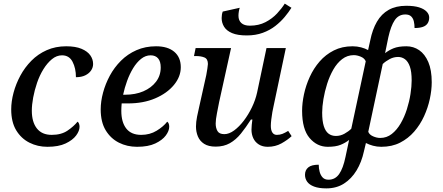

<svg xmlns="http://www.w3.org/2000/svg" viewBox="-20 -802 2450 1062"><path d="M242 10Q188 10 142.5 -13Q97 -36 69.5 -81.5Q42 -127 42 -197Q42 -241 55 -289.5Q68 -338 92.5 -383.5Q117 -429 153.5 -466Q190 -503 238.5 -524.5Q287 -546 346 -546Q398 -546 431 -532Q464 -518 479.5 -496Q495 -474 495 -448Q495 -429 484 -412.5Q473 -396 452 -385.5Q431 -375 400 -375Q400 -424 381.5 -460Q363 -496 323 -496Q293 -496 267 -474.5Q241 -453 220 -419Q199 -385 185 -344Q171 -303 163.5 -262.5Q156 -222 156 -190Q156 -127 184 -91.5Q212 -56 266 -56Q319 -56 353.5 -79.5Q388 -103 409 -129Q414 -126 417 -118Q420 -110 420 -101Q420 -78 401 -52.5Q382 -27 343 -8.5Q304 10 242 10Z M738 10Q683 10 637.5 -13Q592 -36 564.5 -81.5Q537 -127 537 -197Q537 -241 550 -289.5Q563 -338 587.5 -383.5Q612 -429 649 -466Q686 -503 735 -524.5Q784 -546 843 -546Q908 -546 944 -515.5Q980 -485 980 -430Q980 -378 942 -332Q904 -286 838.5 -258Q773 -230 688 -230H653Q652 -219 651.5 -208.5Q651 -198 651 -189Q651 -126 678.5 -91Q706 -56 761 -56Q809 -56 846.5 -79Q884 -102 905 -129Q916 -121 916 -101Q916 -78 897 -52.5Q878 -27 839 -8.5Q800 10 738 10ZM671 -278Q729 -278 773 -297Q817 -316 843 -350Q869 -384 869 -429Q869 -462 854.5 -479Q840 -496 813 -496Q785 -496 760.5 -476.5Q736 -457 716.5 -425Q697 -393 683 -354.5Q669 -316 661 -278Z M1345 -606Q1294 -606 1263.5 -619Q1233 -632 1219.5 -654Q1206 -676 1206 -702Q1206 -712 1207.5 -721Q1209 -730 1212 -738L1306 -759Q1303 -750 1301 -738Q1299 -726 1299 -715Q1299 -689 1315 -674.5Q1331 -660 1362 -660Q1411 -660 1448.5 -679.5Q1486 -699 1512.5 -727.5Q1539 -756 1555 -782L1592 -759Q1577 -735 1555 -708.5Q1533 -682 1503 -658.5Q1473 -635 1433.5 -620.5Q1394 -606 1345 -606ZM1461 10Q1432 10 1411.5 -3Q1391 -16 1381 -37.5Q1371 -59 1371 -85Q1371 -96 1372.5 -111.5Q1374 -127 1376 -141H1368Q1340 -97 1312.5 -63Q1285 -29 1251.5 -10Q1218 9 1173 9Q1133 9 1109 -6.5Q1085 -22 1074.5 -47.5Q1064 -73 1064 -102Q1064 -127 1070 -157Q1076 -187 1082 -212L1121 -387Q1124 -402 1127 -422.5Q1130 -443 1130 -448Q1130 -476 1111 -484Q1092 -492 1063 -492H1053L1062 -536H1258L1192 -237Q1187 -211 1180 -175.5Q1173 -140 1173 -119Q1173 -94 1183 -77Q1193 -60 1221 -60Q1247 -60 1275 -80.5Q1303 -101 1328.5 -134.5Q1354 -168 1373.5 -208.5Q1393 -249 1402 -290L1454 -536H1561L1493 -214Q1490 -202 1486.5 -182Q1483 -162 1480.5 -141Q1478 -120 1478 -106Q1478 -82 1486.5 -69Q1495 -56 1511 -56Q1528 -56 1542 -61.5Q1556 -67 1574 -78L1593 -49Q1571 -28 1537 -9Q1503 10 1461 10Z M1785 240Q1744 240 1717.5 230Q1691 220 1679 203Q1667 186 1667 165Q1667 139 1685 124Q1703 109 1743 109Q1743 129 1748 148Q1753 167 1764.5 179.5Q1776 192 1797 192Q1834 192 1856 160.5Q1878 129 1891 66L1911 -28Q1891 -12 1864 -1Q1837 10 1793 10Q1734 10 1692.5 -38.5Q1651 -87 1651 -189Q1651 -232 1661.5 -281Q1672 -330 1693.5 -377Q1715 -424 1748 -462Q1781 -500 1826.5 -523Q1872 -546 1930 -546Q1955 -546 1977.5 -540Q2000 -534 2016 -525L2028 -579Q2040 -639 2065 -682Q2090 -725 2130 -747.5Q2170 -770 2227 -770Q2270 -770 2297.5 -761.5Q2325 -753 2339.5 -738Q2354 -723 2354 -705Q2354 -686 2345 -672.5Q2336 -659 2318 -653Q2300 -647 2273 -647Q2273 -667 2269 -684Q2265 -701 2254 -711.5Q2243 -722 2222 -722Q2185 -722 2163.5 -690.5Q2142 -659 2128 -596L2110 -508Q2130 -524 2157 -535Q2184 -546 2228 -546Q2267 -546 2298.5 -524.5Q2330 -503 2349 -459Q2368 -415 2368 -347Q2368 -304 2357.5 -255Q2347 -206 2325.5 -159Q2304 -112 2271 -74Q2238 -36 2193 -13Q2148 10 2089 10Q2065 10 2043 4Q2021 -2 2004 -11L1993 35Q1980 95 1952 141Q1924 187 1882.5 213.5Q1841 240 1785 240ZM1838 -50Q1863 -50 1885.5 -62.5Q1908 -75 1923 -90L2003 -463Q1996 -480 1975.5 -488.5Q1955 -497 1937 -497Q1901 -497 1872.5 -475Q1844 -453 1823.5 -417Q1803 -381 1789.5 -338.5Q1776 -296 1769 -254Q1762 -212 1762 -179Q1762 -133 1771 -104.5Q1780 -76 1797 -63Q1814 -50 1838 -50ZM2083 -39Q2119 -39 2147 -61Q2175 -83 2196 -119Q2217 -155 2230.5 -197.5Q2244 -240 2250.5 -282Q2257 -324 2257 -357Q2257 -406 2247 -434Q2237 -462 2220 -474.5Q2203 -487 2182 -487Q2158 -487 2136 -475.5Q2114 -464 2097 -448L2017 -73Q2023 -57 2043.5 -48Q2064 -39 2083 -39Z"/></svg>

Font: ET Text
Style: Italic
Weight: 470
Italic angle: -12°
Designer: Monotype Design Team
Foundry: Monotype Imaging Inc.
Version: Version 2.009